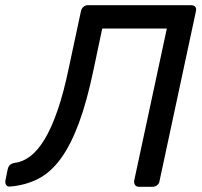

<svg xmlns="http://www.w3.org/2000/svg" viewBox="-65 -720 780 740"><path d="M-44 -25 -35 -69Q-30 -89 -9 -92Q23 -96 52 -118Q81 -140 107.5 -184Q134 -228 157.5 -296.5Q181 -365 201 -462L247 -677Q249 -687 256.5 -693.5Q264 -700 274 -700H670Q695 -700 690 -676L550 -23Q549 -13 541 -6.5Q533 0 522 0H471Q461 0 456 -6.5Q451 -13 452 -23L578 -610H329L295 -449Q270 -329 239 -245.5Q208 -162 169.5 -109Q131 -56 82.5 -31Q34 -6 -26 -1Q-36 0 -41 -7Q-46 -14 -44 -25Z"/></svg>

Font: SVN-Rubik
Style: Italic
Weight: 400
Italic angle: -12°
Designer: Hubert and Fischer
Foundry: Hubert & Fischer
Version: Version 2.101; ttfautohint (v1.8.3)